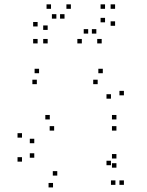

<svg xmlns="http://www.w3.org/2000/svg" viewBox="-20 -818 660 860"><path d="M535 10V-10H515V10ZM535 -391V-411H515V-391ZM440.5 -490V-510H420.5V-490ZM155 -490V-510H135V-490ZM145 -441V-461H125V-441ZM417.5 -441V-461H397.5V-441ZM477 -376V-396H457V-376ZM477 -78V-98H457V-78ZM497 10V-10H477V10ZM501.5 -67V-87H481.5V-67ZM501.5 -108V-128H481.5V-108ZM236.5 -31.5V-51.5H216.5V-31.5ZM133.5 -111.5V-131.5H113.5V-111.5ZM133.5 -176.5V-196.5H113.5V-176.5ZM222.5 -233V-253H202.5V-233ZM501.5 -233V-253H481.5V-233ZM501.5 -283V-303H481.5V-283ZM203 -283V-303H183V-283ZM78.5 -201.5V-221.5H58.5V-201.5ZM78.5 -94V-114H58.5V-94ZM217.5 21.5V1.5H197.5V21.5ZM208.5 -778.5V-798.5H188.5V-778.5ZM148.5 -699.5V-719.5H128.5V-699.5ZM148.5 -623.5V-643.5H128.5V-623.5ZM193.5 -623.5V-643.5H173.5V-623.5ZM193.5 -684V-704H173.5V-684ZM232.5 -734.5V-754.5H212.5V-734.5ZM269 -734.5V-754.5H249V-734.5ZM346.5 -623.5V-643.5H326.5V-623.5ZM435.5 -623.5V-643.5H415.5V-623.5ZM495.5 -702.5V-722.5H475.5V-702.5ZM495.5 -778.5V-798.5H475.5V-778.5ZM450.5 -778.5V-798.5H430.5V-778.5ZM450.5 -718V-738H430.5V-718ZM411.5 -667.5V-687.5H391.5V-667.5ZM375 -667.5V-687.5H355V-667.5ZM297.5 -778.5V-798.5H277.5V-778.5Z"/></svg>

Font: Monaspace Krypton Dots Var
Style: Regular
Weight: 400
Designer: Riley Cran and the Lettermatic Team
Version: Version 1.100 (Monaspace Krypton Dots)